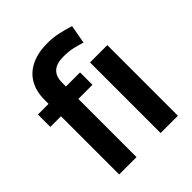

<svg xmlns="http://www.w3.org/2000/svg" viewBox="-210 -888 1016 1016"><g transform="rotate(-45 298.5 -380.0)"><path d="M221.2 0H91.3V-557.6Q91.3 -623 117.9 -668.2Q144.5 -713.4 194.6 -736.8Q244.6 -760.3 314 -760.3Q354.5 -760.3 392.3 -752.2Q430.2 -744.1 470.2 -731.4L451.2 -627Q425.3 -635.3 394.8 -642.6Q364.3 -649.9 322.8 -649.9Q271.5 -649.9 246.3 -626.5Q221.2 -603 221.2 -557.6ZM326.7 -528.3V-435.5H11.7V-528.3ZM530.8 -528.3V0H401.4V-528.3Z"/></g></svg>

Font: Roboto SemiBold
Style: Regular
Weight: 600
Designer: Christian Robertson
Foundry: Google
Version: Version 3.009; 2024